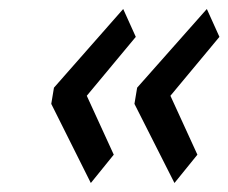

<svg xmlns="http://www.w3.org/2000/svg" viewBox="-20 -509 508 427"><path d="M94 -278 100 -314 254 -489 282 -427 173 -296 233 -165 182 -102ZM279 -278 285 -314 440 -489 468 -427 359 -296 419 -165 368 -102Z"/></svg>

Font: Involve Medium Oblique
Style: Italic
Weight: 500
Italic angle: -10.5°
Designer: Stefan Peev
Foundry: Context Ltd.
Version: Version 1.001